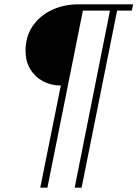

<svg xmlns="http://www.w3.org/2000/svg" viewBox="-20 -718 639 887"><path d="M166 149 261 -323Q215 -323 178 -343Q141 -363 119.5 -399Q98 -435 98 -483Q98 -549 130.5 -597Q163 -645 218.5 -671.5Q274 -698 344 -698H595L589 -669H521L357 149H325L488 -669H363L199 149Z"/></svg>

Font: IBM Plex Sans ExtraLight
Style: Italic
Weight: 250
Italic angle: -11.31°
Designer: Mike Abbink, Paul van der Laan, Pieter van Rosmalen
Foundry: Bold Monday
Version: Version 3.201